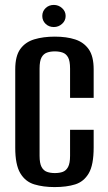

<svg xmlns="http://www.w3.org/2000/svg" viewBox="-20 -749 438 781"><path d="M202 12Q156 12 119.5 1Q83 -10 62.5 -44.5Q42 -79 42 -148V-467Q42 -521 62.5 -549.5Q83 -578 119.5 -589Q156 -600 203 -600Q251 -600 286 -588.5Q321 -577 341 -548.5Q361 -520 361 -467V-351H265V-470Q265 -501 257 -515.5Q249 -530 235 -535Q221 -540 203 -540Q185 -540 171 -535Q157 -530 149 -515.5Q141 -501 141 -470V-115Q141 -85 149 -70Q157 -55 171 -50Q185 -45 203 -45Q222 -45 235.5 -50Q249 -55 257 -70Q265 -85 265 -115V-221H361V-149Q361 -78 341 -44Q321 -10 286 1Q251 12 202 12ZM199 -639Q179 -639 165.5 -652Q152 -665 152 -684Q152 -703 165.5 -716Q179 -729 199 -729Q218 -729 232.5 -716Q247 -703 247 -684Q247 -665 232.5 -652Q218 -639 199 -639Z"/></svg>

Font: Alumni Sans Thin SemiBold
Style: Regular
Weight: 600
Version: Version 1.018